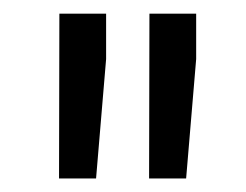

<svg xmlns="http://www.w3.org/2000/svg" viewBox="-20 -770 360 281"><path d="M135.3 -683.6 120.6 -508.8H66.4L66.9 -750H135.3ZM267.1 -683.6 252.4 -508.8H198.2L198.7 -750H267.1Z"/></svg>

Font: Shabnam FD
Style: Regular
Weight: 400
Foundry: DejaVu fonts team - Redesigned by Saber Rastikerdar - Based on Vazir font
Version: Version 5.00;October 20, 2019;FontCreator 12.0.0.2547 64-bit